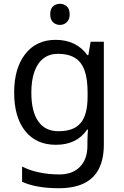

<svg xmlns="http://www.w3.org/2000/svg" viewBox="-20 -757 655 1017"><path d="M275 -546Q328 -546 370.5 -526Q413 -506 443 -465H448L460 -536H530V9Q530 85 504 136.5Q478 188 425 214Q372 240 290 240Q232 240 183.5 231.5Q135 223 97 206V125Q135 145 186 156Q237 167 295 167Q364 167 403.5 126.5Q443 86 443 16V-5Q443 -17 444 -39.5Q445 -62 446 -71H442Q414 -30 372.5 -10Q331 10 276 10Q172 10 113.5 -63Q55 -136 55 -267Q55 -395 113.5 -470.5Q172 -546 275 -546ZM287 -472Q242 -472 210.5 -448Q179 -424 162.5 -378Q146 -332 146 -266Q146 -167 182.5 -114.5Q219 -62 289 -62Q330 -62 359 -72.5Q388 -83 407 -105.5Q426 -128 435 -163Q444 -198 444 -246V-267Q444 -340 427.5 -385Q411 -430 376 -451Q341 -472 287 -472ZM298 -737Q318 -737 333.5 -723.5Q349 -710 349 -681Q349 -653 333.5 -639Q318 -625 298 -625Q276 -625 261 -639Q246 -653 246 -681Q246 -710 261 -723.5Q276 -737 298 -737Z"/></svg>

Font: ukannada15
Style: Book
Weight: 400
Designer: Jelle Bosma - Monotype Design Team
Foundry: Monotype Imaging Inc.
Version: Version 2.003